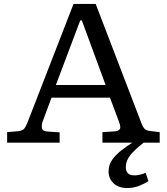

<svg xmlns="http://www.w3.org/2000/svg" viewBox="-20 -720 842 969"><path d="M622 229Q578 229 553 205Q528 181 528 145Q528 111 547.5 84.5Q567 58 595 37Q623 16 648 0H497V-53L559 -57Q575 -58 583.5 -67Q592 -76 580 -107L535 -227H240L196 -109Q189 -90 191.5 -74Q194 -58 221 -56L281 -52V0H16V-53L73 -58Q90 -60 99.5 -68Q109 -76 122 -110L351 -700H463L690 -108Q698 -85 707 -73Q716 -61 737 -59L786 -53V0H705Q661 34 638 62.5Q615 91 615 123Q615 143 625 154Q635 165 660 165Q674 165 689.5 161Q705 157 715 152L729 194Q710 207 682 218Q654 229 622 229ZM262 -291H513L393 -617H385Z"/></svg>

Font: Literata 7pt
Style: Regular
Weight: 400
Designer: Latin by Veronika Burian and Jose Scaglione. Greek by Irene Vlachou. Cyrillic by Vera Evstafieva.
Foundry: TypeTogether
Version: Version 3.002